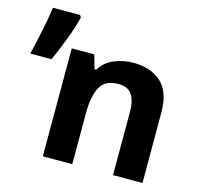

<svg xmlns="http://www.w3.org/2000/svg" viewBox="-104 -826 978 938"><g transform="rotate(15 385.0 -357.0)"><path d="M501 -556Q589 -556 642 -508.5Q695 -461 695 -356V0H546V-319Q546 -378 525 -407.5Q504 -437 458 -437Q390 -437 365 -390.5Q340 -344 340 -257V0H191V-546H305L325 -476H333Q359 -518 404.5 -537Q450 -556 501 -556ZM188 -714 195 -703Q182 -650 158 -587Q134 -524 109 -469H2Q16 -528 30 -595Q44 -662 51 -714Z"/></g></svg>

Font: Noto IKEA Latin
Style: Bold
Weight: 700
Designer: Monotype Design Team
Foundry: Monotype Imaging Inc.
Version: Version 1.0